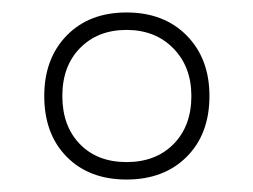

<svg xmlns="http://www.w3.org/2000/svg" viewBox="-20 -654 406 308"><path d="M316 -500Q316 -439 279.5 -402.5Q243 -366 183 -366Q123 -366 87 -402.5Q51 -439 51 -500Q51 -560 87 -597Q123 -634 183 -634Q243 -634 279.5 -597Q316 -560 316 -500ZM80 -500Q80 -452 108 -423Q136 -394 183 -394Q230 -394 258.5 -423Q287 -452 287 -500Q287 -547 258 -576.5Q229 -606 183 -606Q137 -606 108.5 -577Q80 -548 80 -500Z"/></svg>

Font: Blinker ExtraLight
Style: Regular
Weight: 200
Designer: Juergen Huber
Foundry: supertype
Version: Version 1.017;hotconv 1.0.117;makeotfexe 2.5.65602